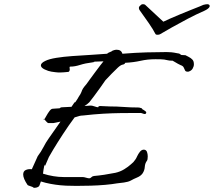

<svg xmlns="http://www.w3.org/2000/svg" viewBox="-20 -886 1015 911"><path d="M963 -866Q974 -866 975 -858Q975 -855 974 -853Q969 -844 950 -835Q911 -818 871 -797Q831 -776 796.5 -756.5Q762 -737 740 -724Q736 -721 727 -721Q720 -721 718 -724Q708 -744 686.5 -775.5Q665 -807 643 -837Q639 -842 639 -848Q639 -855 646 -860Q651 -865 653.5 -865.5Q656 -866 658 -866Q663 -866 664.5 -865.5Q666 -865 669 -863L755 -783Q765 -788 786.5 -797.5Q808 -807 834.5 -818Q861 -829 886 -839Q911 -849 927.5 -855.5Q944 -862 945 -863Q957 -866 963 -866ZM140 5 139 4Q136 1 124.5 -2.5Q113 -6 111 -8Q90 -39 90 -58Q90 -74 102.5 -79.5Q115 -85 131 -83L159 -145Q175 -166 186.5 -188.5Q198 -211 211 -229L267 -309Q254 -306 243.5 -304Q233 -302 233 -302H209Q205 -303 199.5 -309.5Q194 -316 190 -320Q194 -325 200.5 -337Q207 -349 215 -359.5Q223 -370 230 -370Q235 -370 244 -371Q253 -372 260 -372H261Q264 -372 266 -374.5Q268 -377 274 -377Q284 -377 294 -378Q304 -379 314 -379H319Q326 -388 330 -395Q334 -402 334 -402V-400Q334 -397 339 -403.5Q344 -410 348.5 -418Q353 -426 353 -426Q364 -442 366.5 -450Q369 -458 373.5 -465.5Q378 -473 391 -488Q394 -492 405 -507.5Q416 -523 430 -541.5Q444 -560 455.5 -575.5Q467 -591 471 -595Q436 -594 428 -593.5Q420 -593 424 -593Q428 -593 428 -592Q428 -592 426 -591.5Q424 -591 418 -590Q385 -586 360 -578Q335 -570 315 -570H313Q310 -570 310 -566Q310 -564 310.5 -561.5Q311 -559 311 -557Q311 -548 305 -546H306Q314 -546 305.5 -545Q297 -544 284 -543Q271 -542 265 -542Q252 -542 242 -543.5Q232 -545 224 -546Q210 -548 192 -556.5Q174 -565 174 -576Q174 -587 195 -597Q213 -606 247 -611.5Q281 -617 323 -620Q365 -623 408.5 -625.5Q452 -628 488 -631Q493 -636 503 -639.5Q513 -643 510 -643H509Q522 -650 534 -650Q555 -650 561 -631Q623 -636 675.5 -637.5Q728 -639 770 -639Q781 -639 792.5 -638Q804 -637 823 -633Q831 -633 835.5 -628.5Q840 -624 843 -625L860 -624Q860 -624 873.5 -617Q887 -610 891 -605Q900 -598 900 -581Q900 -571 894 -560.5Q888 -550 874 -546Q862 -545 858.5 -551Q855 -557 852 -565Q849 -573 837 -577Q824 -583 812 -590.5Q800 -598 799 -598Q783 -598 776.5 -600Q770 -602 759 -603.5Q748 -605 718 -605Q680 -605 647 -597.5Q614 -590 574 -588Q572 -581 562.5 -579.5Q553 -578 539 -565Q528 -555 509 -535.5Q490 -516 480 -505Q473 -494 457 -472Q441 -450 426 -429.5Q411 -409 404 -401Q394 -391 381 -383L408 -385Q415 -386 427.5 -381.5Q440 -377 446 -377Q446 -382 454 -383Q465 -383 476.5 -382Q488 -381 500 -381Q534 -381 567 -378.5Q600 -376 634 -376Q641 -376 645 -374.5Q649 -373 656 -371H655Q653 -371 653 -370Q653 -369 663.5 -363Q674 -357 674 -352Q673 -345 667 -345Q663 -345 658.5 -347Q654 -349 649 -350Q598 -350 555.5 -349.5Q513 -349 470 -346.5Q427 -344 374 -338Q365 -338 355 -335.5Q345 -333 334 -329Q305 -290 278 -248.5Q251 -207 233 -177Q215 -147 212 -141Q207 -131 202.5 -119Q198 -107 195 -101.5Q192 -96 192 -103V-104Q192 -107 190 -99.5Q188 -92 186.5 -81Q185 -70 184 -62Q209 -54 234 -50Q259 -46 281 -46H372Q378 -46 388 -43Q398 -40 403 -40H404Q409 -40 413.5 -45Q418 -50 426 -51Q472 -55 527 -66Q550 -71 569.5 -83Q589 -95 602 -107Q610 -114 613 -117Q616 -120 623 -130Q626 -134 631 -145Q636 -156 644 -166Q652 -176 663 -176Q674 -175 677.5 -165Q681 -155 681 -144Q681 -128 677 -123Q668 -111 667 -94.5Q666 -78 657 -64Q648 -51 631 -44Q614 -37 600 -29Q589 -23 568 -20Q547 -17 535 -16Q513 -12 479.5 -9Q446 -6 410 -5Q374 -4 342 -4Q314 -4 293.5 -5Q273 -6 266 -7Q245 -9 220.5 -13.5Q196 -18 174 -25Q171 -18 168.5 -9.5Q166 -1 160 1H161Q152 5 146 5Q140 5 140 5ZM187 -322Q187 -322 187.5 -322Q188 -322 190 -320Q187 -316 187 -321Z"/></svg>

Font: Vujahday Script
Style: Regular
Weight: 400
Designer: Robert E. Leuschke
Foundry: Robert E. Leuschke
Version: Version 1.010; ttfautohint (v1.8.3)